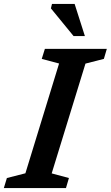

<svg xmlns="http://www.w3.org/2000/svg" viewBox="-42 -955 563 975"><path d="M258 -632.5 170 -656 186 -707H500.5L485.5 -656L392 -632L220.5 -74.5L308 -51L293 0H-22.5L-7 -51L87 -75ZM389 -772H331.5L216.5 -912.5L222 -935H337Z"/></svg>

Font: Newsreader 6pt Medium
Style: Italic
Weight: 500
Italic angle: -17°
Designer: Hugues Gentile
Foundry: Production Type
Version: Version 1.003; ttfautohint (v1.8.3)